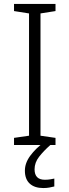

<svg xmlns="http://www.w3.org/2000/svg" viewBox="-20 -734 351 972"><path d="M261 0H51V-36L127 -47V-666L51 -678V-714H261V-678L185 -666V-47L261 -36ZM155 123Q155 176 207 176Q222 176 234 174Q246 172 255 170V210Q243 213 229.5 215.5Q216 218 199 218Q155 218 130.5 195.5Q106 173 106 130Q106 91 133.5 54Q161 17 202 -13L235 0Q201 30 178 59.5Q155 89 155 123Z"/></svg>

Font: Noto Sans Myanmar Light
Style: Regular
Weight: 300
Designer: Monotype Design Team
Foundry: Monotype Imaging Inc.
Version: Version 2.107; ttfautohint (v1.8.4.7-5d5b)